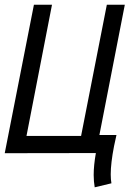

<svg xmlns="http://www.w3.org/2000/svg" viewBox="-28 -653 565 819"><path d="M85 -73.2H317.9L427.7 -632.8H504.4L396 -77.1H468.8Q464.4 -59.1 458.5 -29.8Q444.3 43 444.3 90.8Q444.3 112.3 447.3 128.9L376 146Q371.6 121.1 371.6 93.3Q371.6 52.7 380.9 0H304.2L-7.8 0.5L116.7 -632.8H193.8Z"/></svg>

Font: Fantasque Sans Mono
Style: Italic
Weight: 400
Italic angle: -11°
Monospace: yes
Designer: Jany Belluz
Version: Version 1.8.0 ; ttfautohint (v1.8.2)